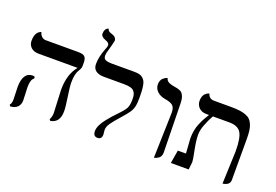

<svg xmlns="http://www.w3.org/2000/svg" viewBox="-102 -1049 1960 1364"><g transform="rotate(20 877.5 -367.0)"><path d="M119.1 -158.7Q119.1 -149.4 121.1 -108.6Q123 -67.9 123 -58.1Q123 -27.3 104.2 -8.3Q85.4 10.7 49.8 12.7L43 2Q55.7 -11.7 55.7 -40.5Q55.7 -49.8 54.2 -89.1Q52.7 -128.4 52.7 -137.7Q52.7 -189.5 71.3 -218.8Q89.8 -248 126 -248Q135.7 -248 142.6 -244.1V-231Q119.1 -215.8 119.1 -158.7ZM399.9 -296.4Q399.9 -263.7 411.1 -190.9Q422.4 -118.2 422.4 -85.4Q422.4 1 352.5 12.2L344.7 2Q357.4 -19.5 357.4 -49.3Q357.4 -70.3 353.5 -136Q349.6 -201.7 349.6 -222.7Q349.6 -339.8 406.7 -408.2H111.8Q75.2 -408.2 54.2 -427.7Q33.2 -447.3 33.2 -478.5Q33.2 -499.5 37.8 -515.6Q42.5 -531.7 49.1 -539.6Q55.7 -547.4 62.3 -552.2Q68.8 -557.1 73.2 -558.6L78.1 -559.6Q82.5 -541 95.7 -528.3Q108.9 -515.6 127 -515.6H372.6Q410.2 -515.6 422.9 -502Q435.5 -488.3 435.5 -457.5V-433.6Q435.5 -420.9 429.9 -408.9Q424.3 -397 417.7 -387.2Q411.1 -377.4 405.5 -353.8Q399.9 -330.1 399.9 -296.4Z M560.5 -558.1Q560.5 -535.2 576.9 -527.6Q593.3 -520 626 -520H795.9Q817.9 -520 833.5 -516.1Q849.1 -512.2 859.9 -502.7Q870.6 -493.2 877 -481.7Q883.3 -470.2 886.7 -450.4Q890.1 -430.7 891.4 -410.9Q892.6 -391.1 892.6 -360.8Q892.6 -315.4 886.7 -291.3Q880.9 -267.1 866.7 -246.1Q852.5 -225.1 814 -181.6Q773.9 -136.7 755.9 -110.4Q737.8 -84 737.8 -60.5Q737.8 -53.2 739.5 -41.7Q741.2 -30.3 741.2 -25.4Q741.2 10.7 708.5 10.7Q675.8 10.7 675.8 -29.8Q675.8 -49.8 687.3 -74.5Q698.7 -99.1 719.7 -125.2Q740.7 -151.4 753.9 -166.3Q767.1 -181.2 786.1 -200.7Q826.2 -241.7 837.9 -264.2Q849.6 -286.6 849.6 -331.5Q849.6 -352.1 846.4 -365.2Q843.3 -378.4 834 -390.1Q824.7 -401.9 805.7 -407.2Q786.6 -412.6 756.3 -412.6H604Q564.5 -412.6 542.2 -429.2Q520 -445.8 520 -479Q520 -532.7 544.9 -596.7Q555.7 -621.6 555.7 -632.8Q555.7 -651.9 523.4 -662.6Q489.7 -674.8 489.7 -697.8Q489.7 -707 491.5 -714.6Q493.2 -722.2 495.6 -726.8Q498 -731.4 501.2 -735.1Q504.4 -738.8 507.6 -740.7Q510.7 -742.7 513.2 -743.7Q515.6 -744.6 517.6 -745.1L519 -745.6Q522 -726.6 549.3 -719.2Q588.9 -708.5 588.9 -678.2Q588.9 -675.8 580.3 -642.3Q571.8 -608.9 569.3 -601.6Q560.5 -575.2 560.5 -558.1Z M1134.3 5.9 1144 -336.4Q1144 -376 1126.5 -391.1Q1108.9 -406.2 1065.9 -413.1Q1028.3 -419.4 1005.4 -441.4Q982.4 -463.4 982.4 -494.1Q982.4 -509.8 987.5 -522.2Q992.7 -534.7 1000.2 -541.3Q1007.8 -547.9 1015.4 -552.2Q1022.9 -556.6 1028.3 -557.6L1033.2 -559.1Q1034.7 -548.8 1041 -541.3Q1047.4 -533.7 1058.3 -529.3Q1069.3 -524.9 1076.4 -522.9Q1083.5 -521 1095.2 -519Q1112.8 -516.1 1121.1 -514.2Q1129.4 -512.2 1141.4 -507.6Q1153.3 -502.9 1158.9 -495.8Q1164.6 -488.8 1170.4 -477.1Q1176.3 -465.3 1178.5 -447.8Q1180.7 -430.2 1180.7 -406.2L1187.5 -51.3Q1187.5 -37.1 1182.1 -25.9Q1176.8 -14.6 1168.9 -9Q1161.1 -3.4 1153.1 0.2Q1145 3.9 1139.6 4.9Z M1655.3 11.7 1664.6 -234.4Q1664.6 -335.9 1640.9 -374.5Q1617.2 -413.1 1552.2 -413.1H1427.7Q1406.2 -375 1389.9 -332.3Q1373.5 -289.6 1373.5 -255.9Q1373.5 -210 1387.5 -142.1Q1401.4 -74.2 1401.4 -57.6L1395 0H1260.3L1276.9 -99.6H1338.4Q1330.6 -211.9 1330.6 -212.4Q1330.6 -243.7 1335.9 -272.2Q1341.3 -300.8 1352.3 -326.4Q1363.3 -352.1 1373 -370.1Q1382.8 -388.2 1398.4 -413.1H1377.4Q1342.8 -413.1 1321.8 -434.1Q1300.8 -455.1 1300.8 -486.8Q1300.8 -504.4 1305.9 -518.1Q1311 -531.7 1318.1 -538.8Q1325.2 -545.9 1332.3 -550.3Q1339.4 -554.7 1344.7 -555.7L1349.6 -557.1Q1358.4 -520.5 1398.4 -520.5H1524.4Q1562 -520.5 1588.9 -517.3Q1615.7 -514.2 1637.2 -506.3Q1658.7 -498.5 1671.6 -486.1Q1684.6 -473.6 1693.4 -453.1Q1702.1 -432.6 1705.6 -406.5Q1709 -380.4 1709 -343.8V-33.2Q1709 -21.5 1703.4 -12.5Q1697.8 -3.4 1689.9 1Q1682.1 5.4 1674.3 8.1Q1666.5 10.7 1661.1 11.2Z"/></g></svg>

Font: Libertinage
Style: l
Weight: 400
Designer: OSP
Foundry: OSP
Version: Version 1.0; 2008; OFL relea